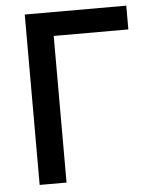

<svg xmlns="http://www.w3.org/2000/svg" viewBox="-52 -753 632 797"><g transform="rotate(-5 264.5 -355.0)"><path d="M81 0V-710H504V-611H193V0Z"/></g></svg>

Font: Raleway SemiBold
Style: Regular
Weight: 600
Designer: Matt McInerney, Pablo Impallari, Rodrigo Fuenzalida
Foundry: Matt McInerney, Pablo Impallari, Rodrigo Fuenzalida
Version: Version 4.026